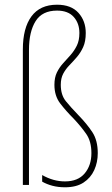

<svg xmlns="http://www.w3.org/2000/svg" viewBox="-20 -785 475 815"><path d="M344 -645Q344 -609 333 -585Q322 -561 306.5 -543Q291 -525 275 -508.5Q259 -492 248.5 -472.5Q238 -453 238 -425Q238 -382 259.5 -355.5Q281 -329 313 -296Q349 -259 372 -224Q395 -189 395 -135Q395 -96 380 -63Q365 -30 334.5 -10Q304 10 256 10Q227 10 202.5 3.5Q178 -3 159 -14V-42Q206 -15 256 -15Q311 -15 339.5 -49Q368 -83 368 -135Q368 -185 346 -216.5Q324 -248 293 -281Q260 -314 235.5 -346Q211 -378 211 -425Q211 -456 221.5 -477.5Q232 -499 248 -516.5Q264 -534 279.5 -551.5Q295 -569 306 -591Q317 -613 317 -645Q317 -686 293 -713Q269 -740 222 -740Q159 -740 131 -695Q103 -650 103 -573V0H77V-575Q77 -666 113.5 -715.5Q150 -765 222 -765Q282 -765 313 -730.5Q344 -696 344 -645Z"/></svg>

Font: Noto Sans Bengali Condensed Thin
Style: Regular
Weight: 100
Width: 3
Designer: Joana Ranito - Universal Thirst; Jelle Bosma - Monotype Design Team
Foundry: Universal Thirst ehf.
Version: Version 3.000; ttfautohint (v1.8.4.7-5d5b)